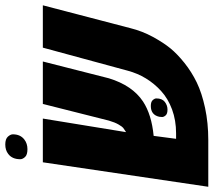

<svg xmlns="http://www.w3.org/2000/svg" viewBox="-76 -752 813 731"><g transform="rotate(-90 330.5 -386.5)"><path d="M109.9 -761.7Q124.5 -772.9 145.8 -772.9Q167 -772.9 175.8 -762.9Q184.6 -752.9 184.6 -744.1Q184.6 -715.3 164.6 -700.2Q149.4 -688.5 127.9 -688.5Q106.4 -688.5 98.1 -697.8Q89.8 -707 89.8 -715.8Q89.8 -746.6 109.9 -761.7ZM162.6 0H-15.1L78.1 -629.9H244.6L192.9 -313Q205.1 -320.8 209.2 -324Q213.4 -327.1 221.7 -341.1Q230 -355 236.8 -378.4L300.3 -629.9H461.9L397.9 -378.4Q370.6 -289.1 309.6 -248.5Q259.8 -215.8 178.7 -208L167.5 -122.6H188.5Q237.8 -122.6 279.3 -137.9Q320.8 -153.3 349.6 -179.7Q406.7 -231.9 426.8 -306.6L514.6 -629.9H675.8L588.9 -296.9Q577.6 -251.5 555.7 -211.2Q533.7 -170.9 512.2 -144.5Q490.7 -118.2 456.5 -90.8Q422.4 -63.5 382.1 -43.9Q341.8 -24.4 284.9 -12.2Q228 0 162.6 0ZM292.5 -218.8Q308.6 -218.8 314.9 -211.4Q321.3 -204.1 321.3 -197.8Q321.3 -175.8 308.1 -165.5Q294.9 -155.3 278.8 -155.3Q262.7 -155.3 256.6 -162.4Q250.5 -169.4 250.5 -175.8Q250.5 -182.1 251.5 -187Q258.8 -218.8 292.5 -218.8Z"/></g></svg>

Font: Open Sans Hebrew Condensed Extra Bold
Style: Italic
Weight: 800
Width: 3
Italic angle: -12°
Foundry: Ascender Corporation, Yanek Iontef
Version: Version 2.001;PS 002.001;hotconv 1.0.70;makeotf.lib2.5.58329